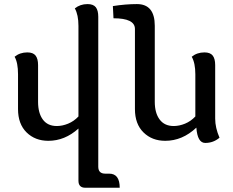

<svg xmlns="http://www.w3.org/2000/svg" viewBox="-20 -676 1131 931"><path d="M975.1 17.1Q937.5 17.1 932.1 -57.1Q864.3 6.8 781.2 6.8Q717.3 6.8 675.8 -33.9Q634.3 -74.7 634.3 -147V-535.6Q634.3 -587.4 530.3 -587.4L527.3 -646.5Q588.9 -656.2 644 -656.2Q730.5 -656.2 730.5 -550.8V-182.1Q730.5 -127.9 754.2 -96.4Q777.8 -64.9 822.3 -64.9Q849.1 -64.9 877.2 -76.4Q905.3 -87.9 927.2 -111.3V-315.9Q927.2 -370.1 909.7 -400.9Q935.5 -421.9 971.2 -421.9Q999.5 -421.9 1011.5 -406.5Q1023.4 -391.1 1023.4 -360.4V-100.6Q1023.4 -56.6 1044.4 -8.3Q1014.6 17.1 975.1 17.1ZM560.5 234.4H394Q360.4 234.4 360.4 200.2V-52.7Q294.4 6.8 214.4 6.8Q150.4 6.8 108.9 -33.9Q67.4 -74.7 67.4 -147V-315.9Q67.4 -372.1 50.8 -400.9Q76.7 -421.9 112.3 -421.9Q140.6 -421.9 152.6 -406.5Q164.6 -391.1 164.6 -360.4V-182.1Q164.6 -127.9 187.7 -96.4Q210.9 -64.9 255.4 -64.9Q282.2 -64.9 310.3 -76.4Q338.4 -87.9 360.4 -111.3V-550.3Q360.4 -604.5 342.8 -635.3Q368.7 -656.2 404.3 -656.2Q432.6 -656.2 444.6 -640.9Q456.5 -625.5 456.5 -594.7V132.3Q456.5 166 490.2 166H509.3Q560.5 166 560.5 234.4Z"/></svg>

Font: Bainsley
Style: Regular
Weight: 400
Designer: Paul James MIller
Foundry: High-Logic / Made with FontCreator
Version: Version 1.411;March 28, 2021;FontCreator 13.0.0.2683 64-bit